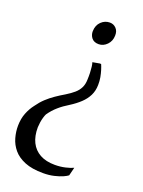

<svg xmlns="http://www.w3.org/2000/svg" viewBox="-165 -824 776 1043"><g transform="rotate(20 223.0 -302.5)"><path d="M315.5 -520.5Q321 -508 326.5 -490.2Q332 -472.5 335.8 -451.8Q339.5 -431 339 -408.5Q338.5 -374.5 325 -347.2Q311.5 -320 287.2 -297.2Q263 -274.5 230.5 -254Q198 -234.5 172.5 -212.2Q147 -190 127 -161Q122.5 -152 118.5 -138.2Q114.5 -124.5 112.2 -109Q110 -93.5 109.5 -80.5Q109 -30 126.8 5.8Q144.5 41.5 179.5 60.8Q214.5 80 265.5 80Q298 80 326.5 73.2Q355 66.5 371 58.5L359 106.5Q351.5 113 332 121.8Q312.5 130.5 284 137.2Q255.5 144 221 144Q157 144 114.8 126.8Q72.5 109.5 48.5 80.8Q24.5 52 14.8 17.2Q5 -17.5 5.5 -52.5Q6 -93 18.8 -125.2Q31.5 -157.5 51.5 -183Q70.5 -210 92.2 -230.2Q114 -250.5 138.8 -267.5Q163.5 -284.5 190 -300Q217 -316.5 235.8 -332.8Q254.5 -349 264.2 -369Q274 -389 274.5 -415.5Q275.5 -436 274.8 -455Q274 -474 272.2 -489.2Q270.5 -504.5 267 -514L309 -521.5ZM334 -692Q333.5 -660 312.8 -638.8Q292 -617.5 265 -617.5Q238 -617.5 224.5 -634.2Q211 -651 211.5 -673.5Q212.5 -708 233.8 -728.5Q255 -749 283.5 -749Q305 -749 320 -733.5Q335 -718 334 -692Z"/></g></svg>

Font: Merriweather 96pt Medium
Style: Italic
Weight: 500
Italic angle: -7.8°
Version: Version 2.101